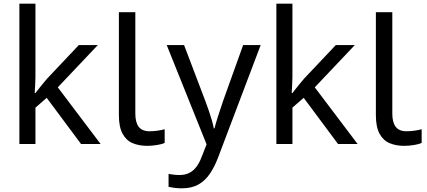

<svg xmlns="http://www.w3.org/2000/svg" viewBox="-20 -780 2314 1040"><path d="M172 -363Q172 -347 170.5 -321Q169 -295 168 -276H172Q178 -284 190 -299Q202 -314 214.5 -329.5Q227 -345 236 -355L407 -536H510L293 -307L525 0H419L233 -250L172 -197V0H85V-760H172Z M777 10Q733 10 698.5 -4.5Q664 -19 644 -55.5Q624 -92 624 -157V-714H713V-165Q713 -117 731.5 -93Q750 -69 790 -69Q812 -69 835.5 -72.5Q859 -76 872 -80V-6Q858 1 830.5 5.5Q803 10 777 10Z M883 -536H977L1093 -231Q1103 -204 1111.5 -179Q1120 -154 1127 -130.5Q1134 -107 1138 -85H1142Q1148 -110 1161 -150.5Q1174 -191 1188 -232L1297 -536H1392L1161 74Q1142 124 1116.5 161.5Q1091 199 1054.5 219.5Q1018 240 966 240Q942 240 924 237.5Q906 235 893 232V162Q904 164 919.5 166Q935 168 952 168Q983 168 1005.5 156.5Q1028 145 1044 123.5Q1060 102 1071 73L1099 2Z M1564 -363Q1564 -347 1562.5 -321Q1561 -295 1560 -276H1564Q1570 -284 1582 -299Q1594 -314 1606.5 -329.5Q1619 -345 1628 -355L1799 -536H1902L1685 -307L1917 0H1811L1625 -250L1564 -197V0H1477V-760H1564Z M2169 10Q2125 10 2090.5 -4.5Q2056 -19 2036 -55.5Q2016 -92 2016 -157V-714H2105V-165Q2105 -117 2123.5 -93Q2142 -69 2182 -69Q2204 -69 2227.5 -72.5Q2251 -76 2264 -80V-6Q2250 1 2222.5 5.5Q2195 10 2169 10Z"/></svg>

Font: hexutamil05
Style: Book
Weight: 400
Designer: Jelle Bosma - Monotype Design Team
Foundry: Monotype Imaging Inc.
Version: Version 2.003